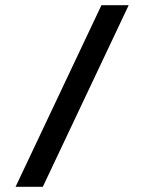

<svg xmlns="http://www.w3.org/2000/svg" viewBox="-20 -720 546 740"><path d="M40 0 371 -700H476L145 0Z"/></svg>

Font: Bitter
Style: Regular
Weight: 400
Designer: Sol Matas
Foundry: Sol Matas
Version: Version 1.001